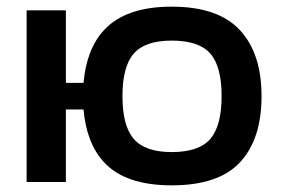

<svg xmlns="http://www.w3.org/2000/svg" viewBox="-20 -550 850 577"><path d="M496 7Q357 7 293 -62Q240 -119 231 -221H178V-3H60V-519H178V-301H231Q240 -403 293 -460Q358 -530 496 -530Q635 -530 700.5 -460Q766 -390 766 -261Q766 -132 701.5 -62.5Q637 7 496 7ZM496 -428Q416 -428 382 -389Q348 -350 348 -261Q348 -172 382 -132.5Q416 -93 496 -93Q578 -93 612 -132.5Q646 -172 646 -261Q646 -350 612 -389Q578 -428 496 -428Z"/></svg>

Font: Kanit Cyrillic
Style: Regular
Weight: 400
Designer: Katatrad Team, Sasha Pavljenko
Foundry: CadsonDemak, Pavljenko + Design
Version: Version 1.002;Fontself Maker 3.5.7